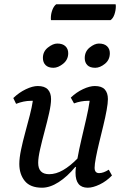

<svg xmlns="http://www.w3.org/2000/svg" viewBox="-20 -863 578 895"><path d="M176 12Q121 12 95.5 -19.5Q70 -51 70 -99Q70 -126 78 -164.5Q86 -203 97.5 -245Q109 -287 119 -326Q129 -365 133 -393Q129 -393 123 -393Q107 -393 90 -389.5Q73 -386 55 -379L42 -406Q69 -432 100.5 -447Q132 -462 156 -462Q188 -462 203 -446Q218 -430 218 -401Q218 -376 209 -336Q200 -296 188 -251.5Q176 -207 167 -167.5Q158 -128 158 -104Q158 -51 209 -51Q241 -51 274 -70Q307 -89 341 -124Q348 -164 359.5 -213Q371 -262 382 -309.5Q393 -357 398 -393Q394 -393 388 -393Q374 -393 357.5 -390Q341 -387 325 -381L310 -408Q336 -433 367 -447.5Q398 -462 422 -462Q454 -462 468.5 -446Q483 -430 483 -401Q483 -382 477 -349Q471 -316 461.5 -277Q452 -238 442.5 -199Q433 -160 427 -128.5Q421 -97 421 -81Q421 -56 442 -56Q462 -56 487 -72L502 -45Q476 -18 444.5 -3Q413 12 389 12Q332 12 332 -58Q332 -69 334 -85H331Q294 -40 253.5 -14Q213 12 176 12ZM424 -547Q399 -547 387 -559.5Q375 -572 375 -592Q375 -623 398 -641.5Q421 -660 441 -660Q466 -660 479 -647.5Q492 -635 492 -615Q492 -584 469 -565.5Q446 -547 424 -547ZM229 -547Q205 -547 192.5 -559.5Q180 -572 180 -593Q180 -623 203.5 -641.5Q227 -660 247 -660Q272 -660 285 -647.5Q298 -635 298 -615Q298 -585 274.5 -566Q251 -547 229 -547ZM495 -769H218Q217 -771 217 -778Q217 -798 224 -816.5Q231 -835 242 -843H519Q519 -841 519.5 -839Q520 -837 520 -835Q520 -815 513.5 -796Q507 -777 495 -769Z"/></svg>

Font: Petrona Medium
Style: Italic
Weight: 500
Italic angle: -9°
Designer: Ringo R. Seeber
Foundry: Ringo R. Seeber
Version: Version 2.001; ttfautohint (v1.8.3)